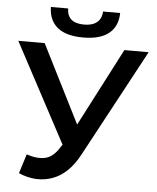

<svg xmlns="http://www.w3.org/2000/svg" viewBox="-60 -943 826 1008"><g transform="rotate(5 353.0 -438.5)"><path d="M76 -8 108 -110Q163 -91 205.5 -100Q248 -109 280 -161L291 -177L12 -700H151L358 -289L571 -700H699L395 -135Q339 -29 254 1.5Q169 32 76 -8ZM349 -747Q259 -747 213.5 -784.5Q168 -822 167 -892H258Q259 -815 349 -815Q392 -815 416 -834.5Q440 -854 442 -892H532Q531 -822 485 -784.5Q439 -747 349 -747Z"/></g></svg>

Font: Montserrat SemiBold
Style: Regular
Weight: 600
Designer: Julieta Ulanovsky
Foundry: Julieta Ulanovsky
Version: Version 9.000; ttfautohint (v1.8.4.7-5d5b)